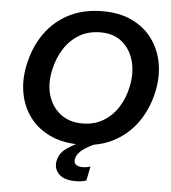

<svg xmlns="http://www.w3.org/2000/svg" viewBox="-61 -782 937 1053"><g transform="rotate(5 407.5 -256.0)"><path d="M401.5 12.5Q305.5 12.5 235.5 -20.5Q165.5 -53.5 123 -111Q80.5 -168.5 67.2 -242.5Q54 -316.5 71.5 -398Q93 -499 145.8 -572.8Q198.5 -646.5 278.5 -686.8Q358.5 -727 462.5 -727Q556 -727 625 -693.8Q694 -660.5 736.2 -602.5Q778.5 -544.5 792 -469.8Q805.5 -395 787.5 -312Q767 -216 715 -142.8Q663 -69.5 583.8 -28.5Q504.5 12.5 401.5 12.5ZM403.5 -104Q468.5 -104 518 -133.5Q567.5 -163 599.8 -213.8Q632 -264.5 645 -328Q661 -404.5 643.5 -468.8Q626 -533 579.5 -571.8Q533 -610.5 461 -610.5Q393.5 -610.5 343.2 -580.5Q293 -550.5 260 -498.5Q227 -446.5 213 -380Q196.5 -303 215.8 -240.5Q235 -178 283.5 -141Q332 -104 403.5 -104ZM395.5 214.5Q328.5 214.5 300.5 183.8Q272.5 153 281 112.5Q289 73 320.2 48.5Q351.5 24 400 2L405.5 -23.5L472 -31L492.5 0Q448.5 17.5 417 41.2Q385.5 65 380.5 92.5Q376 113 388.2 123.8Q400.5 134.5 425 134.5Q439 134.5 450.8 132.2Q462.5 130 469 127.5L453 206Q442.5 209.5 427.5 212Q412.5 214.5 395.5 214.5Z"/></g></svg>

Font: Commissioner SemiBold
Style: Italic
Weight: 600
Italic angle: -12°
Designer: Kostas Bartsokas
Foundry: Kostas Bartsokas
Version: Version 1.000; ttfautohint (v1.8.3)